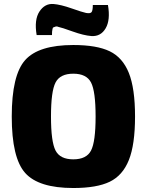

<svg xmlns="http://www.w3.org/2000/svg" viewBox="-20 -930 737 964"><path d="M241 -754H164Q151 -831 178 -872Q205 -913 248 -910Q285 -907 339 -888Q393 -869 412 -865Q434 -861 440 -869.5Q446 -878 446 -905H522Q535 -830 510.5 -788Q486 -746 439 -749Q400 -752 344.5 -772Q289 -792 273 -795Q264 -799 257.5 -796Q251 -793 248 -792.5Q245 -792 243.5 -784Q242 -776 241.5 -771Q241 -766 241 -754ZM348 -704Q466 -704 531 -672.5Q596 -641 627 -563.5Q658 -486 658 -345Q658 -204 627 -126.5Q596 -49 531 -17.5Q466 14 348 14Q174 14 106.5 -61.5Q39 -137 39 -345Q39 -553 106.5 -628.5Q174 -704 348 -704ZM437 -516Q414 -560 348 -560Q282 -560 259 -516Q236 -472 236 -345Q236 -218 259 -174Q282 -130 348 -130Q414 -130 437 -174Q460 -218 460 -345Q460 -472 437 -516Z"/></svg>

Font: Ezarion Extra Bold
Style: Regular
Weight: 800
Designer: Natanael Gama
Version: Version 1.001;PS 001.001;hotconv 1.0.70;makeotf.lib2.5.58329